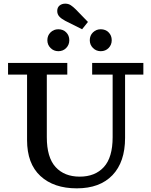

<svg xmlns="http://www.w3.org/2000/svg" viewBox="-20 -1014 828 1050"><path d="M484 -606V-670H764V-606H664V-260Q664 -128 595 -56Q526 16 400 16Q274 16 201 -51.5Q128 -119 128 -248V-606H24V-670H348V-606H236V-264Q236 -153 284 -100.5Q332 -48 416 -48Q500 -48 548 -100.5Q596 -153 596 -264V-606ZM337 -900Q316 -911 304.5 -923.5Q293 -936 293 -954Q293 -973 305.5 -983.5Q318 -994 337 -994Q354 -994 367 -985.5Q380 -977 395 -962L461 -894L429 -854ZM299 -734Q274 -734 256.5 -751.5Q239 -769 239 -794Q239 -820 256.5 -837Q274 -854 299 -854Q325 -854 342 -837Q359 -820 359 -794Q359 -769 342 -751.5Q325 -734 299 -734ZM531 -734Q506 -734 488.5 -751.5Q471 -769 471 -794Q471 -820 488.5 -837Q506 -854 531 -854Q557 -854 574 -837Q591 -820 591 -794Q591 -769 574 -751.5Q557 -734 531 -734Z"/></svg>

Font: Source Serif 4 Caption
Style: Regular
Weight: 400
Designer: Frank Grießhammer
Foundry: Adobe Systems Incorporated
Version: Version 4.004;hotconv 1.0.117;makeotfexe 2.5.65602